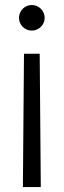

<svg xmlns="http://www.w3.org/2000/svg" viewBox="-20 -546 255 770"><path d="M71.8 204.1H143.6L139.2 -330.6H76.2ZM107.4 -423.3C135.7 -423.3 159.2 -446.3 159.2 -474.1C159.2 -502.9 135.7 -525.9 107.4 -525.9C79.1 -525.9 56.2 -502.9 56.2 -474.1C56.2 -446.3 79.1 -423.3 107.4 -423.3Z"/></svg>

Font: Raveo Display Display Light
Style: Regular
Weight: 300
Designer: Jakub Foglar, Rasmus Andersson (Inter)
Foundry: Jakubfoglar.com
Version: Version 1.100;Glyphs 3.2.3 (3260)